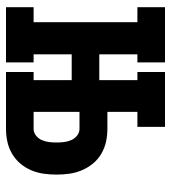

<svg xmlns="http://www.w3.org/2000/svg" viewBox="15 -585 570 640"><g transform="rotate(90 300.0 -265.0)"><path d="M220 -438V-530H403V-438ZM4 0V-92H54V-438H4V-530H188V-438H161V-311H300V-219H161V-92H188V0ZM220 0V-92H403V0ZM247 0V-530H353V-338H409Q431 -338 452 -333.5Q473 -329 492 -318Q511 -307 525 -290Q539 -273 547.5 -253Q556 -233 559 -211.5Q562 -190 562 -169Q562 -147 559 -125.5Q556 -104 547.5 -84Q539 -64 525 -47.5Q511 -31 492 -20Q473 -9 452 -4.5Q431 0 409 0ZM353 -92H409Q422 -92 432 -100Q442 -108 447 -119.5Q452 -131 453.5 -143.5Q455 -156 455 -169Q455 -181 453.5 -193.5Q452 -206 447 -217.5Q442 -229 432 -237Q422 -245 409 -245H353Z"/></g></svg>

Font: Iosevka Slab Semibold Extended
Style: Regular
Weight: 600
Width: 7
Monospace: yes
Designer: Belleve Invis
Foundry: Belleve Invis
Version: Version 11.1.0; ttfautohint (v1.8.3)